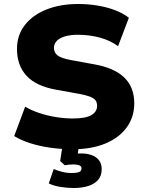

<svg xmlns="http://www.w3.org/2000/svg" viewBox="-20 -736 729 961"><path d="M345 11Q288 11 233.5 3.5Q179 -4 132 -19Q85 -34 51 -55L106 -202Q138 -183 177.5 -170Q217 -157 260 -150Q303 -143 345 -143Q409 -143 437.5 -160Q466 -177 466 -206Q466 -224 457.5 -234.5Q449 -245 429.5 -252.5Q410 -260 377 -266L261 -287Q160 -305 112.5 -357Q65 -409 65 -491Q65 -559 103.5 -609.5Q142 -660 211.5 -688Q281 -716 371 -716Q422 -716 469.5 -708Q517 -700 557 -684.5Q597 -669 625 -647L571 -505Q531 -534 479 -548Q427 -562 369 -562Q333 -562 305.5 -554Q278 -546 264 -531Q250 -516 250 -496Q250 -472 269 -458Q288 -444 337 -435L452 -414Q553 -396 602.5 -347.5Q652 -299 652 -219Q652 -150 614 -98Q576 -46 507 -17.5Q438 11 345 11ZM349 205Q317 205 282.5 199.5Q248 194 224 182L249 110Q267 118 290.5 124Q314 130 339 130Q364 130 376 125Q388 120 388 107Q388 96 377 91.5Q366 87 347 87Q339 87 326.5 88Q314 89 304 91L281 70L295 -20H377L365 62L327 41Q338 36 355 34Q372 32 387 32Q415 32 438 40Q461 48 475 65.5Q489 83 489 111Q489 144 471 164.5Q453 185 421.5 195Q390 205 349 205Z"/></svg>

Font: Nunito Sans 9pt Black
Style: Regular
Weight: 900
Version: Version 3.101;gftools[0.9.27]